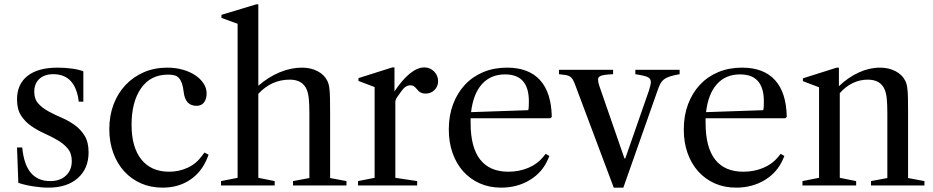

<svg xmlns="http://www.w3.org/2000/svg" viewBox="-20 -850 4278 880"><path d="M244 -540C184 -540 138 -527.3 106 -502C74 -476.7 58 -440.7 58 -394C58 -364 64.2 -339.5 76.5 -320.5C88.8 -301.5 104.3 -285.5 123 -272.5C141.7 -259.5 161.8 -248.2 183.5 -238.5C205.2 -228.8 225.3 -218.5 244 -207.5C262.7 -196.5 278.2 -183.7 290.5 -169C302.8 -154.3 309 -135.3 309 -112C309 -84 300 -61.7 282 -45C264 -28.3 240 -20 210 -20C134 -20 91.3 -71.3 82 -174H58L64 -12C83.3 -5.3 105.8 0 131.5 4C157.2 8 180.7 10 202 10C258.7 10 303.5 -4.5 336.5 -33.5C369.5 -62.5 386 -102 386 -152C386 -183.3 379.8 -208.8 367.5 -228.5C355.2 -248.2 339.8 -264.5 321.5 -277.5C303.2 -290.5 283.2 -301.7 261.5 -311C239.8 -320.3 219.8 -330 201.5 -340C183.2 -350 167.8 -361.8 155.5 -375.5C143.2 -389.2 137 -407 137 -429C137 -454.3 144.8 -474.2 160.5 -488.5C176.2 -502.8 197.3 -510 224 -510C292 -510 331 -468 341 -384H362V-523C349.3 -528.3 332.2 -532.5 310.5 -535.5C288.8 -538.5 266.7 -540 244 -540Z M725 10C773.7 10 815.8 -2 851.5 -26C887.2 -50 913.7 -84 931 -128L936 -141L917 -151L906 -136C888 -111.3 865.8 -93 839.5 -81C813.2 -69 785 -63 755 -63C700.3 -63 658 -81.7 628 -119C598 -156.3 583 -209.3 583 -278C583 -348 597.5 -403.8 626.5 -445.5C655.5 -487.2 696.7 -508 750 -508C761.3 -508 771 -507 779 -505C787 -503 793.8 -499 799.5 -493C805.2 -487 809.8 -478.8 813.5 -468.5C817.2 -458.2 820 -444.7 822 -428C826.7 -386 846.3 -365 881 -365C895.7 -365 907 -370.2 915 -380.5C923 -390.8 927 -404.7 927 -422C927 -438 922.3 -453.2 913 -467.5C903.7 -481.8 891 -494.3 875 -505C859 -515.7 840 -524.2 818 -530.5C796 -536.8 772.3 -540 747 -540C707.7 -540 671.8 -533 639.5 -519C607.2 -505 579.2 -485.5 555.5 -460.5C531.8 -435.5 513.5 -405.8 500.5 -371.5C487.5 -337.2 481 -299.3 481 -258C481 -218.7 487 -182.5 499 -149.5C511 -116.5 527.8 -88.2 549.5 -64.5C571.2 -40.8 596.8 -22.5 626.5 -9.5C656.2 3.5 689 10 725 10Z M1239 -20 1164 -35V-420C1204 -463.3 1252 -485 1308 -485C1347.3 -485 1373.3 -469.7 1386 -439C1390.7 -427.7 1393.8 -413.5 1395.5 -396.5C1397.2 -379.5 1398 -356.7 1398 -328V-34L1323 -20V0H1568V-20L1493 -34V-338C1493 -362 1492.8 -381.8 1492.5 -397.5C1492.2 -413.2 1491.5 -426.3 1490.5 -437C1489.5 -447.7 1488.2 -456.2 1486.5 -462.5C1484.8 -468.8 1482.7 -474.7 1480 -480C1470.7 -498.7 1455.7 -513.3 1435 -524C1414.3 -534.7 1390.7 -540 1364 -540C1330 -540 1295.8 -532.8 1261.5 -518.5C1227.2 -504.2 1194.7 -483.7 1164 -457V-830H1154L995 -782V-768L1069 -741V-35L993 -20V0H1239Z M1892 -20 1792 -35V-386C1793.3 -392 1795.7 -397.7 1799 -403C1802.3 -408.3 1809.7 -418.7 1821 -434C1833 -450.7 1846.3 -459 1861 -459C1867 -459 1872.2 -457.7 1876.5 -455C1880.8 -452.3 1886 -447.3 1892 -440C1901.3 -427.3 1914 -421 1930 -421C1946.7 -421 1960.5 -426.5 1971.5 -437.5C1982.5 -448.5 1988 -462 1988 -478C1988 -495.3 1981.8 -510.2 1969.5 -522.5C1957.2 -534.8 1942.3 -541 1925 -541C1903.7 -541 1881.3 -531.5 1858 -512.5C1834.7 -493.5 1811.3 -466.3 1788 -431V-541H1778L1623 -492V-479L1697 -451V-35L1621 -20V0H1892Z M2502 -308 2509 -314C2507.7 -388.7 2489.7 -445 2455 -483C2420.3 -521 2370 -540 2304 -540C2264 -540 2227.7 -533.2 2195 -519.5C2162.3 -505.8 2134.3 -486.5 2111 -461.5C2087.7 -436.5 2069.5 -406.7 2056.5 -372C2043.5 -337.3 2037 -299 2037 -257C2037 -217 2042.8 -180.7 2054.5 -148C2066.2 -115.3 2082.5 -87.3 2103.5 -64C2124.5 -40.7 2149.7 -22.5 2179 -9.5C2208.3 3.5 2241 10 2277 10C2326.3 10 2370.2 -1.7 2408.5 -25C2446.8 -48.3 2474.7 -80.3 2492 -121L2498 -135L2481 -145L2469 -130C2451.7 -108.7 2429 -92.2 2401 -80.5C2373 -68.8 2342.7 -63 2310 -63C2252.7 -63 2209.5 -81.7 2180.5 -119C2151.5 -156.3 2137 -211.7 2137 -285V-308ZM2295 -509C2367.7 -509 2404 -468 2404 -386C2404 -378 2403.8 -370.2 2403.5 -362.5C2403.2 -354.8 2402.3 -349 2401 -345L2139 -336C2145.7 -392 2162.3 -434.8 2189 -464.5C2215.7 -494.2 2251 -509 2295 -509Z M2793 10H2837L2993 -433C2997 -445 3001.2 -455.3 3005.5 -464C3009.8 -472.7 3015.5 -479.8 3022.5 -485.5C3029.5 -491.2 3038.7 -495.8 3050 -499.5C3061.3 -503.2 3076.3 -506.7 3095 -510V-530H2892V-510C2922 -505.3 2941.3 -500.7 2950 -496C2958.7 -491.3 2963 -484 2963 -474C2963 -465.3 2960 -452 2954 -434L2846 -124H2842L2727 -456C2723 -468 2721 -478 2721 -486C2721 -493.3 2725.3 -498.8 2734 -502.5C2742.7 -506.2 2761.3 -508.7 2790 -510V-530H2542V-510C2554.7 -508.7 2565 -507.3 2573 -506C2581 -504.7 2587.5 -502.3 2592.5 -499C2597.5 -495.7 2601.5 -491.5 2604.5 -486.5C2607.5 -481.5 2610.7 -475 2614 -467Z M3579 -308 3586 -314C3584.7 -388.7 3566.7 -445 3532 -483C3497.3 -521 3447 -540 3381 -540C3341 -540 3304.7 -533.2 3272 -519.5C3239.3 -505.8 3211.3 -486.5 3188 -461.5C3164.7 -436.5 3146.5 -406.7 3133.5 -372C3120.5 -337.3 3114 -299 3114 -257C3114 -217 3119.8 -180.7 3131.5 -148C3143.2 -115.3 3159.5 -87.3 3180.5 -64C3201.5 -40.7 3226.7 -22.5 3256 -9.5C3285.3 3.5 3318 10 3354 10C3403.3 10 3447.2 -1.7 3485.5 -25C3523.8 -48.3 3551.7 -80.3 3569 -121L3575 -135L3558 -145L3546 -130C3528.7 -108.7 3506 -92.2 3478 -80.5C3450 -68.8 3419.7 -63 3387 -63C3329.7 -63 3286.5 -81.7 3257.5 -119C3228.5 -156.3 3214 -211.7 3214 -285V-308ZM3372 -509C3444.7 -509 3481 -468 3481 -386C3481 -378 3480.8 -370.2 3480.5 -362.5C3480.2 -354.8 3479.3 -349 3478 -345L3216 -336C3222.7 -392 3239.3 -434.8 3266 -464.5C3292.7 -494.2 3328 -509 3372 -509Z M3904 -20 3829 -35V-423C3846.3 -443 3866 -458.3 3888 -469C3910 -479.7 3933 -485 3957 -485C3996.3 -485 4022.3 -469.7 4035 -439C4039.7 -427.7 4042.8 -413.5 4044.5 -396.5C4046.2 -379.5 4047 -356.7 4047 -328V-34L3972 -20V0H4217V-20L4142 -34V-338C4142 -362 4141.8 -381.8 4141.5 -397.5C4141.2 -413.2 4140.5 -426.3 4139.5 -437C4138.5 -447.7 4137.2 -456.2 4135.5 -462.5C4133.8 -468.8 4131.7 -474.7 4129 -480C4119.7 -498.7 4104.7 -513.3 4084 -524C4063.3 -534.7 4039.7 -540 4013 -540C3981 -540 3948.8 -532.7 3916.5 -518C3884.2 -503.3 3853.7 -482.3 3825 -455V-540H3815L3660 -491V-478L3734 -450V-35L3658 -20V0H3904Z"/></svg>

Font: Libre Caslon Text
Style: Regular
Weight: 400
Designer: Pablo Impallari, Rodrigo Fuenzalida
Foundry: Pablo Impallari, Rodrigo Fuenzalida
Version: Version 1.000; ttfautohint (v0.93) -l 8 -r 50 -G 200 -x 14 -